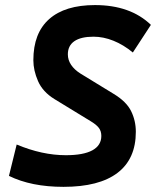

<svg xmlns="http://www.w3.org/2000/svg" viewBox="-20 -723 626 753"><path d="M229 9.8Q102.5 9.8 15.1 -33.2L45.4 -156.2Q145.5 -114.3 238.3 -114.3Q307.1 -114.3 342.3 -133.5Q377.4 -152.8 377.4 -189.9Q377.4 -208.5 367.7 -221.4Q357.9 -234.4 335 -248L193.4 -334.5Q147.5 -362.8 129.2 -404.8Q110.8 -446.8 110.8 -486.8Q110.8 -593.3 172.9 -648.2Q234.9 -703.1 352.5 -703.1Q491.2 -703.1 571.8 -625.5L501 -517.1Q464.4 -547.4 425 -563.2Q385.7 -579.1 346.7 -579.1Q297.4 -579.1 271.7 -561.5Q246.1 -543.9 246.1 -509.8Q246.1 -487.8 258.8 -468.8Q271.5 -449.7 295.4 -434.6L426.3 -354.5Q475.6 -324.7 494.1 -287.4Q512.7 -250 512.7 -206.1Q512.7 -99.6 440.7 -44.9Q368.7 9.8 229 9.8Z"/></svg>

Font: Cascadia Code PL
Style: Italic
Weight: 400
Italic angle: -10°
Monospace: yes
Designer: Aaron Bell
Foundry: Saja Typeworks
Version: Version 2404.023